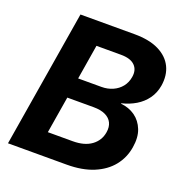

<svg xmlns="http://www.w3.org/2000/svg" viewBox="-130 -843 913 958"><g transform="rotate(20 326.0 -364.0)"><path d="M15.6 0 135.7 -727.5H422.4Q501.5 -727.5 552.2 -702.4Q603 -677.2 624.5 -633.1Q646 -588.9 636.7 -531.7Q629.9 -491.7 607.9 -461.2Q585.9 -430.7 552.5 -410.6Q519 -390.6 478.5 -380.9V-378.4Q521 -374.5 553.5 -351.6Q585.9 -328.6 601.6 -288.8Q617.2 -249 607.9 -193.8Q598.6 -136.7 563.5 -93Q528.3 -49.3 469 -24.7Q409.7 0 327.1 0ZM183.6 -120.1H315.9Q377.9 -120.1 414.8 -147.2Q451.7 -174.3 459 -219.7Q463.9 -249 453.4 -270.5Q442.9 -292 418.2 -303.7Q393.6 -315.4 356.4 -315.4H215.8ZM233.9 -423.8H357.9Q390.1 -423.8 417.2 -435.8Q444.3 -447.8 462.2 -470Q480 -492.2 484.9 -522.5Q491.7 -561.5 468.5 -584.7Q445.3 -607.9 394.5 -607.9H264.2Z"/></g></svg>

Font: Inter 24pt
Style: Bold Italic
Weight: 700
Italic angle: -9.3988°
Version: Version 4.001;git-66647c0bb